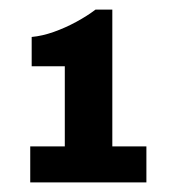

<svg xmlns="http://www.w3.org/2000/svg" viewBox="-20 -820 356 400"><path d="M43 -440V-515H115V-682H46V-743Q68 -745 92 -753.5Q116 -762 139 -774.5Q162 -787 179 -800H214V-515H285V-440Z"/></svg>

Font: Archivo Condensed Black
Style: Regular
Weight: 900
Width: 3
Designer: Hector Gatti
Foundry: Omnibus-Type
Version: Version 2.001